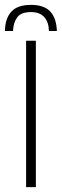

<svg xmlns="http://www.w3.org/2000/svg" viewBox="-45 -767 253 787"><path d="M82 -747Q136 -747 161.2 -719.5Q186.5 -692 188 -640H155.5Q155 -676 136.5 -696.8Q118 -717.5 82 -717.5Q41.5 -717.5 25.5 -695.8Q9.5 -674 8.5 -640H-25Q-23.5 -692.5 2 -719.8Q27.5 -747 82 -747ZM62 0V-600H102V0Z"/></svg>

Font: Big Shoulders Text Thin Thin
Style: Regular
Weight: 250
Version: Version 2.002